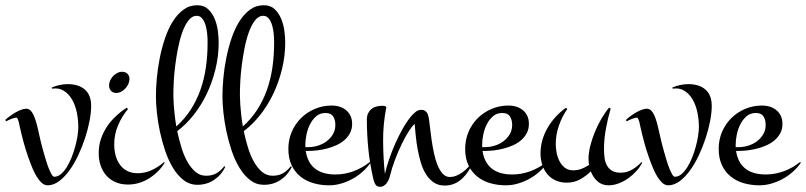

<svg xmlns="http://www.w3.org/2000/svg" viewBox="-30 -700 3123 744"><path d="M323.2 -289.1Q323.2 -264.2 317.1 -231.9Q311 -199.7 299.8 -165.5Q288.6 -131.3 273.2 -98.4Q257.8 -65.4 239 -39.6Q220.2 -13.7 198.7 2.2Q177.2 18.1 154.3 18.1Q140.1 18.1 127.9 4.9Q115.7 -8.3 106.2 -26.4Q96.7 -44.4 89.8 -63Q83 -81.5 79.1 -91.8Q68.8 -121.1 61 -150.4Q53.2 -179.7 46.4 -210Q45.9 -211.9 44.9 -217.5Q43.9 -223.1 42.2 -229Q40.5 -234.9 38.3 -239.5Q36.1 -244.1 34.2 -244.1Q29.8 -244.1 24.2 -242.7Q18.6 -241.2 13.2 -239Q7.8 -236.8 2.7 -234.4Q-2.4 -231.9 -5.9 -230L-9.8 -234.9Q-3.9 -240.7 6.3 -248.5Q16.6 -256.3 27.8 -262.9Q39.1 -269.5 50.8 -274.2Q62.5 -278.8 71.3 -278.8Q83 -278.8 91.1 -268.8Q99.1 -258.8 105.2 -241.9Q111.3 -225.1 116.5 -202.1Q121.6 -179.2 127.4 -153.8Q128.4 -149.9 131.3 -138.2Q134.3 -126.5 138.7 -111.1Q143.1 -95.7 148.2 -78.6Q153.3 -61.5 158.9 -47.6Q164.6 -33.7 169.9 -24.4Q175.3 -15.1 180.2 -15.1Q193.8 -15.1 205.8 -25.1Q217.8 -35.2 228.3 -51.8Q238.8 -68.4 247.1 -89.1Q255.4 -109.9 261.2 -131.3Q267.1 -152.8 270.3 -172.9Q273.4 -192.9 273.4 -208Q273.4 -236.3 267.6 -264.4Q261.7 -292.5 249.3 -314.2Q236.8 -335.9 217.5 -348.1Q198.2 -360.4 171.9 -356.4L170.4 -360.8Q185.5 -367.2 201.2 -370.6Q216.8 -374 232.4 -374Q274.4 -374 298.8 -353Q323.2 -332 323.2 -289.1Z M471.7 -394Q471.7 -384.3 467.3 -374.5Q462.9 -364.7 455.8 -357.2Q448.7 -349.6 439.5 -344.7Q430.2 -339.8 420.4 -339.8Q407.7 -339.8 400.1 -348.1Q392.6 -356.4 392.6 -369.1Q392.6 -378.9 397 -388.4Q401.4 -397.9 408.4 -405.3Q415.5 -412.6 424.6 -417.2Q433.6 -421.9 443.4 -421.9Q456.1 -421.9 463.9 -414.1Q471.7 -406.2 471.7 -394ZM608.4 -69.8Q597.2 -51.3 581.8 -35.9Q566.4 -20.5 548.1 -9Q529.8 2.4 509 8.8Q488.3 15.1 466.3 15.1Q439 15.1 417.7 5.9Q396.5 -3.4 382.1 -19.8Q367.7 -36.1 360.1 -58.3Q352.5 -80.6 352.5 -106.9Q352.5 -135.3 360.8 -160.6Q369.1 -186 383.8 -208.3Q398.4 -230.5 418.2 -249Q438 -267.6 460.4 -282.2L466.3 -277.8Q442.4 -249.5 427.5 -214.4Q412.6 -179.2 412.6 -141.1Q412.6 -119.1 417.7 -98.9Q422.9 -78.6 433.8 -63Q444.8 -47.4 461.9 -38.1Q479 -28.8 503.4 -28.8Q532.2 -28.8 558.3 -41Q584.5 -53.2 605.5 -71.8Z M843.3 -53.7Q827.6 -21.5 799.3 -2.7Q771 16.1 734.9 16.1Q705.1 16.1 681.6 -2Q658.2 -20 640.4 -49.3Q622.6 -78.6 610.1 -115.5Q597.7 -152.3 589.6 -190.4Q581.5 -228.5 577.9 -263.9Q574.2 -299.3 574.2 -325.7Q574.2 -357.9 577.6 -396.5Q581.1 -435.1 588.9 -474.4Q596.7 -513.7 609.1 -550.8Q621.6 -587.9 639.4 -616.5Q657.2 -645 680.7 -662.4Q704.1 -679.7 734.4 -679.7Q760.3 -679.7 776.4 -664.6Q792.5 -649.4 801.8 -627.2Q811 -605 814.2 -580.1Q817.4 -555.2 817.4 -535.6Q817.4 -482.9 804.9 -431.9Q792.5 -380.9 770.8 -335.7Q749 -290.5 719.7 -253.7Q690.4 -216.8 656.7 -191.9Q663.6 -159.2 673.1 -128.2Q682.6 -97.2 696.3 -73Q710 -48.8 727.8 -33.9Q745.6 -19 768.6 -19Q791.5 -19 808.1 -28.3Q824.7 -37.6 838.9 -55.7ZM642.1 -355Q641.6 -344.2 641.8 -328.6Q642.1 -313 643.3 -294.2Q644.5 -275.4 647 -253.9Q649.4 -232.4 653.3 -210Q686 -239.3 709 -274.9Q731.9 -310.5 746.6 -351.8Q761.2 -393.1 767.8 -438.7Q774.4 -484.4 774.4 -533.7Q774.4 -540 774.2 -550.3Q773.9 -560.5 772.5 -572.3Q771 -584 768.3 -595.7Q765.6 -607.4 761 -616.9Q756.3 -626.5 749.3 -632.6Q742.2 -638.7 732.4 -638.7Q713.9 -638.7 700 -620.4Q686 -602.1 676 -573.7Q666 -545.4 659.4 -511.2Q652.8 -477.1 648.9 -445.6Q645 -414.1 643.6 -389.2Q642.1 -364.3 642.1 -355Z M1101.1 -53.7Q1085.4 -21.5 1057.1 -2.7Q1028.8 16.1 992.7 16.1Q962.9 16.1 939.5 -2Q916 -20 898.2 -49.3Q880.4 -78.6 867.9 -115.5Q855.5 -152.3 847.4 -190.4Q839.4 -228.5 835.7 -263.9Q832 -299.3 832 -325.7Q832 -357.9 835.4 -396.5Q838.9 -435.1 846.7 -474.4Q854.5 -513.7 866.9 -550.8Q879.4 -587.9 897.2 -616.5Q915 -645 938.5 -662.4Q961.9 -679.7 992.2 -679.7Q1018.1 -679.7 1034.2 -664.6Q1050.3 -649.4 1059.6 -627.2Q1068.8 -605 1072 -580.1Q1075.2 -555.2 1075.2 -535.6Q1075.2 -482.9 1062.7 -431.9Q1050.3 -380.9 1028.6 -335.7Q1006.8 -290.5 977.5 -253.7Q948.2 -216.8 914.6 -191.9Q921.4 -159.2 930.9 -128.2Q940.4 -97.2 954.1 -73Q967.8 -48.8 985.6 -33.9Q1003.4 -19 1026.4 -19Q1049.3 -19 1065.9 -28.3Q1082.5 -37.6 1096.7 -55.7ZM899.9 -355Q899.4 -344.2 899.7 -328.6Q899.9 -313 901.1 -294.2Q902.3 -275.4 904.8 -253.9Q907.2 -232.4 911.1 -210Q943.8 -239.3 966.8 -274.9Q989.7 -310.5 1004.4 -351.8Q1019 -393.1 1025.6 -438.7Q1032.2 -484.4 1032.2 -533.7Q1032.2 -540 1032 -550.3Q1031.7 -560.5 1030.3 -572.3Q1028.8 -584 1026.1 -595.7Q1023.4 -607.4 1018.8 -616.9Q1014.2 -626.5 1007.1 -632.6Q1000 -638.7 990.2 -638.7Q971.7 -638.7 957.8 -620.4Q943.8 -602.1 933.8 -573.7Q923.8 -545.4 917.2 -511.2Q910.6 -477.1 906.7 -445.6Q902.8 -414.1 901.4 -389.2Q899.9 -364.3 899.9 -355Z M1406.2 -69.8Q1393.6 -51.3 1375.7 -35.2Q1357.9 -19 1336.7 -7.3Q1315.4 4.4 1292.2 11.2Q1269 18.1 1245.6 18.1Q1212.4 18.1 1183.6 9.5Q1154.8 1 1133.3 -16.6Q1111.8 -34.2 1099.6 -60.8Q1087.4 -87.4 1087.4 -123Q1087.4 -158.2 1100.3 -188.7Q1113.3 -219.2 1136 -241.9Q1158.7 -264.6 1189.5 -277.8Q1220.2 -291 1255.4 -291Q1272 -291 1286.4 -286.4Q1300.8 -281.7 1311.5 -272.7Q1322.3 -263.7 1328.4 -250.5Q1334.5 -237.3 1334.5 -220.2Q1334.5 -199.7 1326.2 -184.1Q1317.9 -168.5 1304.2 -156.7Q1290.5 -145 1273.2 -137.2Q1255.9 -129.4 1237.1 -124.5Q1218.3 -119.6 1200 -117.4Q1181.6 -115.2 1166.5 -115.2H1154.8Q1161.1 -70.8 1189.9 -47.4Q1218.8 -23.9 1269.5 -23.9Q1305.7 -23.9 1340.1 -36.6Q1374.5 -49.3 1402.3 -71.8ZM1153.3 -129.9H1165.5Q1183.1 -129.9 1201.7 -135.5Q1220.2 -141.1 1235.1 -152.1Q1250 -163.1 1259.8 -179.2Q1269.5 -195.3 1269.5 -215.8Q1269.5 -235.8 1261 -249Q1252.4 -262.2 1231.4 -262.2Q1210 -262.2 1195.1 -249.3Q1180.2 -236.3 1170.9 -217.5Q1161.6 -198.7 1157.5 -178Q1153.3 -157.2 1153.3 -141.1Z M1804.2 -69.8Q1794.9 -52.2 1784.4 -36.1Q1773.9 -20 1760.7 -7.8Q1747.6 4.4 1731 11.7Q1714.4 19 1692.9 19Q1668.5 19 1650.9 7.1Q1633.3 -4.9 1620.8 -24.7Q1608.4 -44.4 1600.8 -69.8Q1593.3 -95.2 1588.4 -121.6Q1583.5 -147.9 1581.1 -173.6Q1578.6 -199.2 1576.7 -219.7Q1567.4 -212.4 1554.2 -191.7Q1541 -170.9 1527.3 -143.1Q1513.7 -115.2 1501.2 -82.5Q1488.8 -49.8 1481 -18.1Q1479.5 -11.2 1476.3 -3.9Q1473.1 3.4 1468.5 9.5Q1463.9 15.6 1457.5 19.8Q1451.2 23.9 1443.4 23.9Q1430.7 23.9 1425 15.1Q1419.4 6.3 1417 -4.9Q1402.8 -66.9 1397.2 -123.5Q1391.6 -180.2 1391.6 -236.8Q1391.6 -250.5 1396.2 -260.5Q1400.9 -270.5 1408.7 -277.1Q1416.5 -283.7 1427.2 -286.9Q1438 -290 1449.7 -290Q1451.2 -290 1454.3 -290Q1457.5 -290 1460.4 -289.3Q1463.4 -288.6 1465.3 -287.1Q1467.3 -285.6 1466.8 -283.2Q1454.1 -219.2 1454.6 -153.1Q1455.1 -86.9 1461.4 -25.9Q1466.8 -50.3 1477.3 -81.3Q1487.8 -112.3 1501.7 -143.8Q1515.6 -175.3 1532 -203.9Q1548.3 -232.4 1565.4 -252Q1573.7 -261.2 1582.3 -267.8Q1590.8 -274.4 1603.5 -274.4Q1610.8 -274.4 1615.7 -271.5Q1620.6 -268.6 1623.8 -264.2Q1627 -259.8 1628.7 -254.2Q1630.4 -248.5 1631.3 -243.2Q1633.8 -229 1636.2 -206.5Q1638.7 -184.1 1642.3 -158.7Q1646 -133.3 1651.4 -107.7Q1656.7 -82 1665 -61.3Q1673.3 -40.5 1685.1 -27.3Q1696.8 -14.2 1712.9 -14.2Q1726.1 -14.2 1738.5 -19.3Q1751 -24.4 1762.2 -32.5Q1773.4 -40.5 1783.2 -51Q1793 -61.5 1800.8 -71.8Z M2091.3 -69.8Q2078.6 -51.3 2060.8 -35.2Q2043 -19 2021.7 -7.3Q2000.5 4.4 1977.3 11.2Q1954.1 18.1 1930.7 18.1Q1897.5 18.1 1868.7 9.5Q1839.8 1 1818.4 -16.6Q1796.9 -34.2 1784.7 -60.8Q1772.5 -87.4 1772.5 -123Q1772.5 -158.2 1785.4 -188.7Q1798.3 -219.2 1821 -241.9Q1843.8 -264.6 1874.5 -277.8Q1905.3 -291 1940.4 -291Q1957 -291 1971.4 -286.4Q1985.8 -281.7 1996.6 -272.7Q2007.3 -263.7 2013.4 -250.5Q2019.5 -237.3 2019.5 -220.2Q2019.5 -199.7 2011.2 -184.1Q2002.9 -168.5 1989.3 -156.7Q1975.6 -145 1958.3 -137.2Q1940.9 -129.4 1922.1 -124.5Q1903.3 -119.6 1885 -117.4Q1866.7 -115.2 1851.6 -115.2H1839.8Q1846.2 -70.8 1875 -47.4Q1903.8 -23.9 1954.6 -23.9Q1990.7 -23.9 2025.1 -36.6Q2059.6 -49.3 2087.4 -71.8ZM1838.4 -129.9H1850.6Q1868.2 -129.9 1886.7 -135.5Q1905.3 -141.1 1920.2 -152.1Q1935.1 -163.1 1944.8 -179.2Q1954.6 -195.3 1954.6 -215.8Q1954.6 -235.8 1946 -249Q1937.5 -262.2 1916.5 -262.2Q1895 -262.2 1880.1 -249.3Q1865.2 -236.3 1856 -217.5Q1846.7 -198.7 1842.5 -178Q1838.4 -157.2 1838.4 -141.1Z M2458.5 -69.8Q2450.2 -52.7 2436 -37.1Q2421.9 -21.5 2404.3 -9Q2386.7 3.4 2367.2 10.7Q2347.7 18.1 2328.6 18.1Q2302.2 18.1 2284.9 2.2Q2267.6 -13.7 2259.3 -36.1Q2240.2 -17.1 2217.3 -4.6Q2194.3 7.8 2166.5 7.8Q2141.6 7.8 2122.3 -1.2Q2103 -10.3 2090.3 -25.9Q2077.6 -41.5 2071 -62Q2064.5 -82.5 2064.5 -106Q2064.5 -132.3 2071.8 -157.5Q2079.1 -182.6 2092.3 -205.3Q2105.5 -228 2123.5 -247.6Q2141.6 -267.1 2162.6 -282.2L2168.5 -277.8Q2147.9 -248.5 2135.7 -213.1Q2123.5 -177.7 2123.5 -141.1Q2123.5 -125.5 2127 -107.9Q2130.4 -90.3 2138.2 -75.2Q2146 -60.1 2158.9 -50Q2171.9 -40 2191.4 -40Q2208 -40 2223.1 -45.7Q2238.3 -51.3 2252.4 -61Q2251.5 -66.9 2251 -72.5Q2250.5 -78.1 2250.5 -84Q2250.5 -107.4 2257.3 -134.8Q2264.2 -162.1 2275.4 -189.2Q2286.6 -216.3 2301 -241Q2315.4 -265.6 2330.6 -283.2L2336.4 -278.8Q2325.2 -241.2 2317.9 -201.2Q2310.5 -161.1 2310.5 -122.1Q2310.5 -104.5 2312.7 -88.1Q2314.9 -71.8 2322 -58.8Q2329.1 -45.9 2341.8 -38.3Q2354.5 -30.8 2375.5 -30.8Q2398.9 -30.8 2419.4 -42.7Q2439.9 -54.7 2455.6 -71.8Z M2728 -289.1Q2728 -264.2 2721.9 -231.9Q2715.8 -199.7 2704.6 -165.5Q2693.4 -131.3 2678 -98.4Q2662.6 -65.4 2643.8 -39.6Q2625 -13.7 2603.5 2.2Q2582 18.1 2559.1 18.1Q2544.9 18.1 2532.7 4.9Q2520.5 -8.3 2511 -26.4Q2501.5 -44.4 2494.6 -63Q2487.8 -81.5 2483.9 -91.8Q2473.6 -121.1 2465.8 -150.4Q2458 -179.7 2451.2 -210Q2450.7 -211.9 2449.7 -217.5Q2448.7 -223.1 2447 -229Q2445.3 -234.9 2443.1 -239.5Q2440.9 -244.1 2439 -244.1Q2434.6 -244.1 2429 -242.7Q2423.3 -241.2 2418 -239Q2412.6 -236.8 2407.5 -234.4Q2402.3 -231.9 2398.9 -230L2395 -234.9Q2400.9 -240.7 2411.1 -248.5Q2421.4 -256.3 2432.6 -262.9Q2443.8 -269.5 2455.6 -274.2Q2467.3 -278.8 2476.1 -278.8Q2487.8 -278.8 2495.8 -268.8Q2503.9 -258.8 2510 -241.9Q2516.1 -225.1 2521.2 -202.1Q2526.4 -179.2 2532.2 -153.8Q2533.2 -149.9 2536.1 -138.2Q2539.1 -126.5 2543.5 -111.1Q2547.9 -95.7 2553 -78.6Q2558.1 -61.5 2563.7 -47.6Q2569.3 -33.7 2574.7 -24.4Q2580.1 -15.1 2585 -15.1Q2598.6 -15.1 2610.6 -25.1Q2622.6 -35.2 2633.1 -51.8Q2643.6 -68.4 2651.9 -89.1Q2660.2 -109.9 2666 -131.3Q2671.9 -152.8 2675 -172.9Q2678.2 -192.9 2678.2 -208Q2678.2 -236.3 2672.4 -264.4Q2666.5 -292.5 2654.1 -314.2Q2641.6 -335.9 2622.3 -348.1Q2603 -360.4 2576.7 -356.4L2575.2 -360.8Q2590.3 -367.2 2606 -370.6Q2621.6 -374 2637.2 -374Q2679.2 -374 2703.6 -353Q2728 -332 2728 -289.1Z M3073.7 -69.8Q3061 -51.3 3043.2 -35.2Q3025.4 -19 3004.2 -7.3Q2982.9 4.4 2959.7 11.2Q2936.5 18.1 2913.1 18.1Q2879.9 18.1 2851.1 9.5Q2822.3 1 2800.8 -16.6Q2779.3 -34.2 2767.1 -60.8Q2754.9 -87.4 2754.9 -123Q2754.9 -158.2 2767.8 -188.7Q2780.8 -219.2 2803.5 -241.9Q2826.2 -264.6 2856.9 -277.8Q2887.7 -291 2922.9 -291Q2939.5 -291 2953.9 -286.4Q2968.3 -281.7 2979 -272.7Q2989.7 -263.7 2995.8 -250.5Q3002 -237.3 3002 -220.2Q3002 -199.7 2993.7 -184.1Q2985.4 -168.5 2971.7 -156.7Q2958 -145 2940.7 -137.2Q2923.3 -129.4 2904.5 -124.5Q2885.7 -119.6 2867.4 -117.4Q2849.1 -115.2 2834 -115.2H2822.3Q2828.6 -70.8 2857.4 -47.4Q2886.2 -23.9 2937 -23.9Q2973.1 -23.9 3007.6 -36.6Q3042 -49.3 3069.8 -71.8ZM2820.8 -129.9H2833Q2850.6 -129.9 2869.1 -135.5Q2887.7 -141.1 2902.6 -152.1Q2917.5 -163.1 2927.2 -179.2Q2937 -195.3 2937 -215.8Q2937 -235.8 2928.5 -249Q2919.9 -262.2 2898.9 -262.2Q2877.4 -262.2 2862.5 -249.3Q2847.7 -236.3 2838.4 -217.5Q2829.1 -198.7 2825 -178Q2820.8 -157.2 2820.8 -141.1Z"/></svg>

Font: Montez
Style: Regular
Weight: 400
Designer: Astigmatic (AOETI)
Foundry: Astigmatic (AOETI)
Version: Version 1.000